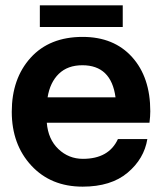

<svg xmlns="http://www.w3.org/2000/svg" viewBox="-20 -693 615 718"><path d="M439 -592H129V-673H439ZM542 -277Q542 -258 539 -234H155Q160 -172 198.5 -135.5Q237 -99 290 -99Q387 -99 421 -173H531Q519 -99 457 -47Q395 5 289 5Q170 5 97 -74Q24 -153 24 -275Q24 -399 94.5 -477Q165 -555 289 -555Q406 -555 474 -479.5Q542 -404 542 -277ZM288 -449Q233 -449 200 -417Q167 -385 158 -329H412Q396 -449 288 -449Z"/></svg>

Font: Oakes Grotesk
Style: Bold
Weight: 600
Designer: Samuel Oakes
Foundry: Samuel Oakes
Version: Version 1.000;PS 001.000;hotconv 1.0.88;makeotf.lib2.5.64775